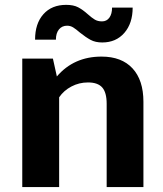

<svg xmlns="http://www.w3.org/2000/svg" viewBox="-20 -763 665 783"><path d="M337.9 -705.1Q355 -689.9 366.9 -682.9Q378.9 -675.8 396 -675.8Q415 -675.8 426 -690.9Q437 -706.1 437 -731.9H521Q521 -668 487.1 -628.9Q453.1 -589.8 397 -589.8Q369.1 -589.8 349.6 -600.3Q330.1 -610.8 306.2 -629.9Q290 -644 278.6 -651.1Q267.1 -658.2 253.9 -658.2Q232.9 -658.2 220.5 -643.1Q208 -627.9 208 -601.1H123Q123 -667 157 -705.1Q190.9 -743.2 250 -743.2Q279.8 -743.2 298.8 -733.2Q317.9 -723.1 337.9 -705.1ZM394 -532.2Q476.1 -532.2 520.5 -484.1Q564.9 -436 564.9 -348.1V0H415V-339.8Q415 -385.7 397 -406.2Q378.9 -426.8 338.9 -426.8Q302.7 -426.8 271.5 -410.4Q240.2 -394 221.2 -366.2V0H70.8V-523.9H195.8L211.9 -451.2Q281.2 -532.2 394 -532.2Z"/></svg>

Font: Sarala
Style: Bold
Weight: 700
Designer: Andres Torresi
Foundry: Huerta Tipografica
Version: Version 1.004;PS 001.003;hotconv 1.0.70;makeotf.lib2.5.58329